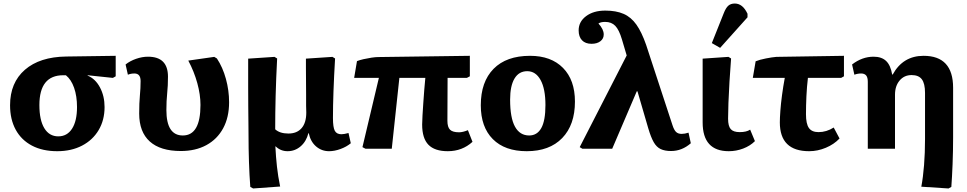

<svg xmlns="http://www.w3.org/2000/svg" viewBox="-20 -842 5476 1087"><path d="M304 14Q221 14 161 -17.5Q101 -49 69 -107.5Q37 -166 37 -246Q37 -374 121 -447Q205 -520 355 -522L635 -526V-410L619 -401L476 -416V-414Q520 -396 546 -347Q572 -298 572 -236Q572 -162 538.5 -105.5Q505 -49 444.5 -17.5Q384 14 304 14ZM310 -70Q360 -70 388 -113.5Q416 -157 416 -236Q416 -298 399.5 -345Q383 -392 353 -416H338Q203 -416 203 -247Q203 -162 231 -116Q259 -70 310 -70Z M1004 13Q888 13 828 -41Q768 -95 768 -199Q768 -260 772 -301.5Q776 -343 776 -383Q776 -426 741 -426Q721 -426 704 -419L691 -477Q716 -497 750.5 -509Q785 -521 818 -521Q931 -521 931 -408Q931 -357 926.5 -314Q922 -271 922 -219Q922 -75 1015 -75Q1115 -75 1115 -248Q1115 -306 1097 -371.5Q1079 -437 1046 -499L1193 -520L1208 -511Q1241 -461 1259 -395.5Q1277 -330 1277 -263Q1277 -178 1243.5 -116Q1210 -54 1148.5 -20.5Q1087 13 1004 13Z M1413 225 1397 216Q1392 150 1389.5 73.5Q1387 -3 1387 -77Q1387 -96 1386.5 -139.5Q1386 -183 1385.5 -238Q1385 -293 1385 -348Q1385 -403 1385 -447Q1385 -491 1385 -510L1534 -520L1549 -511Q1543 -396 1540.5 -298.5Q1538 -201 1538 -110Q1564 -86 1613 -86Q1661 -86 1687.5 -116.5Q1714 -147 1714 -205Q1713 -215 1713 -242.5Q1713 -270 1713 -307.5Q1713 -345 1712.5 -384Q1712 -423 1712 -456.5Q1712 -490 1712 -510L1862 -520L1877 -511Q1871 -410 1868 -325.5Q1865 -241 1865 -174Q1865 -121 1875.5 -101.5Q1886 -82 1913 -82Q1928 -82 1953 -89L1966 -31Q1942 -11 1908 1.5Q1874 14 1843 14Q1801 14 1769.5 -13Q1738 -40 1728 -88H1726Q1714 -41 1682 -13.5Q1650 14 1608 14Q1569 14 1541 -13H1539Q1542 47 1548 101.5Q1554 156 1566 214Z M2515 14Q2441 14 2405.5 -22.5Q2370 -59 2370 -137Q2370 -157 2372 -189Q2374 -221 2376.5 -259Q2379 -297 2382 -334Q2385 -371 2388 -401H2241L2198 0H2049L2032 -9L2125 -401H1985L2001 -496Q2016 -502 2038 -507Q2060 -512 2083 -515.5Q2106 -519 2122 -519L2640 -526V-410L2623 -401H2514Q2514 -345 2513.5 -283.5Q2513 -222 2513 -158Q2513 -122 2528 -107.5Q2543 -93 2579 -93Q2600 -93 2629 -105L2655 -39Q2597 14 2515 14Z M2962 14Q2838 14 2770 -54.5Q2702 -123 2702 -246Q2702 -379 2774.5 -452.5Q2847 -526 2981 -526Q3100 -526 3167.5 -457.5Q3235 -389 3235 -267Q3235 -135 3163 -60.5Q3091 14 2962 14ZM2976 -75Q3021 -75 3044.5 -117Q3068 -159 3068 -247Q3068 -339 3040.5 -389Q3013 -439 2965 -439Q2918 -439 2893 -397.5Q2868 -356 2868 -278Q2868 -175 2895.5 -125Q2923 -75 2976 -75Z M3878 -91 3891 -31Q3841 13 3779 13Q3744 13 3720.5 2Q3697 -9 3681 -37Q3665 -65 3650 -116L3589 -325H3585L3446 0H3277L3262 -9L3528 -528L3501 -619Q3485 -673 3463.5 -695.5Q3442 -718 3406 -718Q3381 -718 3368 -709Q3398 -676 3398 -647Q3398 -623 3379 -608.5Q3360 -594 3329 -594Q3294 -594 3275 -614Q3256 -634 3256 -670Q3256 -719 3298 -750.5Q3340 -782 3407 -782Q3468 -782 3510.5 -763.5Q3553 -745 3583 -702.5Q3613 -660 3638 -588L3787 -134Q3796 -106 3807.5 -95Q3819 -84 3839 -84Q3857 -84 3878 -91Z M4106 14Q3958 14 3958 -149Q3958 -173 3958 -210.5Q3958 -248 3958 -291.5Q3958 -335 3958 -378Q3958 -421 3958 -456Q3958 -491 3958 -510L4104 -520L4119 -511Q4114 -446 4110 -380.5Q4106 -315 4104 -259.5Q4102 -204 4102 -170Q4102 -128 4117 -111Q4132 -94 4168 -94Q4206 -94 4227 -108L4254 -43Q4227 -16 4187.5 -1Q4148 14 4106 14ZM4057 -571 4010 -598 4077 -766Q4089 -797 4103 -809.5Q4117 -822 4140 -822Q4185 -822 4212 -764V-744Z M4561 14Q4395 14 4395 -149Q4395 -174 4398 -215Q4401 -256 4407.5 -304.5Q4414 -353 4423 -401H4242L4258 -495Q4280 -504 4315.5 -511Q4351 -518 4375 -520L4758 -526V-410L4742 -401H4554Q4548 -351 4545.5 -297.5Q4543 -244 4543 -195Q4543 -141 4559.5 -117.5Q4576 -94 4614 -94Q4659 -94 4700 -120L4733 -58Q4702 -25 4655.5 -5.5Q4609 14 4561 14Z M5350 225 5196 215Q5206 162 5211.5 93Q5217 24 5217 -55V-316Q5217 -369 5199 -393Q5181 -417 5141 -417Q5099 -417 5073 -386Q5047 -355 5047 -306V0H4893V-379Q4893 -404 4883.5 -415Q4874 -426 4855 -426Q4836 -426 4817 -419L4804 -477Q4861 -521 4926 -521Q4971 -521 4996.5 -497Q5022 -473 5031 -420H5034Q5092 -526 5209 -526Q5376 -526 5376 -345V-65Q5376 13 5373 87.5Q5370 162 5366 216Z"/></svg>

Font: Literata
Style: Bold
Weight: 700
Designer: Latin by Veronika Burian and Jose Scaglione. Greek by Irene Vlachou. Cyrillic by Vera Evstafieva.
Foundry: TypeTogether
Version: Version 3.103; ttfautohint (v1.8.4.7-5d5b);gftools[0.9.29]